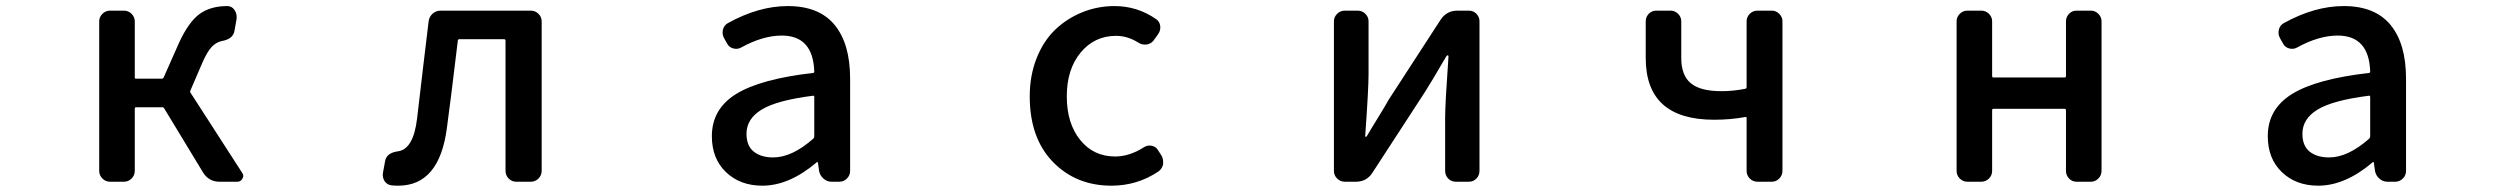

<svg xmlns="http://www.w3.org/2000/svg" viewBox="-20 -584 8040 617"><path d="M591.8 -293Q589.8 -289.1 592.8 -285.2L757.8 -29.3Q761.7 -24.4 761.7 -18.6Q761.7 -14.6 758.8 -9.8Q753.9 0 742.2 0H685.5Q651.4 0 632.8 -29.3L507.8 -235.4Q505.9 -239.3 502 -239.3H417Q413.1 -239.3 413.1 -234.4V-35.2Q413.1 -20.5 402.8 -10.3Q392.6 0 377.9 0H334Q319.3 0 309.1 -10.3Q298.8 -20.5 298.8 -35.2V-515.6Q298.8 -529.3 309.1 -539.6Q319.3 -549.8 334 -549.8H377.9Q392.6 -549.8 402.8 -539.6Q413.1 -529.3 413.1 -515.6V-335Q413.1 -331.1 417 -331.1H500Q503.9 -331.1 505.9 -335L555.7 -447.3Q586.9 -514.6 622.1 -539.6Q657.2 -564.5 710 -564.5Q710.9 -564.5 711.9 -564.5Q726.6 -563.5 734.4 -550.8Q742.2 -538.1 740.2 -522.5L733.4 -484.4Q728.5 -458 692.4 -452.1Q674.8 -448.2 660.6 -433.6Q646.5 -418.9 630.9 -383.8Z M1259.8 12.7Q1248 12.7 1238.3 11.7Q1223.6 9.8 1215.8 -2Q1210 -11.7 1210 -22.5Q1210 -26.4 1210.9 -30.3L1217.8 -67.4Q1222.7 -92.8 1258.8 -97.7Q1308.6 -104.5 1320.3 -203.1Q1327.1 -261.7 1339.8 -369.1Q1352.5 -476.6 1357.4 -515.6Q1359.4 -530.3 1370.1 -540Q1380.9 -549.8 1396.5 -549.8H1685.5Q1700.2 -549.8 1710.4 -539.6Q1720.7 -529.3 1720.7 -515.6V-35.2Q1720.7 -20.5 1710.4 -10.3Q1700.2 0 1685.5 0H1638.7Q1625 0 1614.7 -10.3Q1604.5 -20.5 1604.5 -35.2V-453.1Q1604.5 -458 1599.6 -458H1456.1Q1451.2 -458 1451.2 -453.1Q1426.8 -250 1416 -171.9Q1391.6 12.7 1259.8 12.7Z M2429.7 12.7Q2358.4 12.7 2313 -30.8Q2267.6 -74.2 2267.6 -146.5Q2267.6 -233.4 2345.2 -281.7Q2422.9 -330.1 2592.8 -349.6Q2596.7 -349.6 2596.7 -354.5Q2592.8 -469.7 2492.2 -469.7Q2431.6 -469.7 2362.3 -431.6Q2350.6 -424.8 2336.9 -428.2Q2323.2 -431.6 2316.4 -444.3L2306.6 -461.9Q2299.8 -474.6 2303.2 -488.8Q2306.6 -502.9 2319.3 -509.8Q2418 -564.5 2511.7 -564.5Q2612.3 -564.5 2662.1 -503.9Q2711.9 -443.4 2711.9 -331.1V-35.2Q2711.9 -20.5 2701.7 -10.3Q2691.4 0 2676.8 0H2652.3Q2637.7 0 2626.5 -9.8Q2615.2 -19.5 2612.3 -34.2L2608.4 -61.5Q2607.4 -63.5 2606 -63.5Q2604.5 -63.5 2603.5 -61.5Q2515.6 12.7 2429.7 12.7ZM2464.8 -78.1Q2525.4 -78.1 2593.8 -138.7Q2596.7 -141.6 2596.7 -146.5V-272.5Q2596.7 -276.4 2593.8 -276.4Q2592.8 -276.4 2592.8 -276.4Q2476.6 -261.7 2427.7 -231.9Q2378.9 -202.1 2378.9 -154.3Q2378.9 -115.2 2402.3 -96.7Q2425.8 -78.1 2464.8 -78.1Z M3551.8 12.7Q3437.5 12.7 3363.3 -64Q3289.1 -140.6 3289.1 -274.4Q3289.1 -340.8 3311 -396.5Q3333 -452.1 3370.6 -488.3Q3408.2 -524.4 3457.5 -544.4Q3506.8 -564.5 3561.5 -564.5Q3634.8 -564.5 3695.3 -522.5Q3707 -514.6 3708.5 -500Q3710 -485.4 3701.2 -473.6L3686.5 -453.1Q3677.7 -442.4 3663.6 -440.9Q3649.4 -439.5 3637.7 -447.3Q3603.5 -468.8 3566.4 -468.8Q3497.1 -468.8 3452.6 -415Q3408.2 -361.3 3408.2 -274.4Q3408.2 -187.5 3451.2 -134.3Q3494.1 -81.1 3563.5 -81.1Q3609.4 -81.1 3655.3 -110.4Q3667 -118.2 3680.7 -115.7Q3694.3 -113.3 3701.2 -101.6L3711.9 -85Q3717.8 -75.2 3717.8 -63.5Q3717.8 -60.5 3717.8 -56.6Q3714.8 -42 3703.1 -33.2Q3634.8 12.7 3551.8 12.7Z M4301.8 0Q4287.1 0 4276.9 -10.3Q4266.6 -20.5 4266.6 -35.2V-515.6Q4266.6 -529.3 4276.9 -539.6Q4287.1 -549.8 4301.8 -549.8H4342.8Q4357.4 -549.8 4367.7 -539.6Q4377.9 -529.3 4377.9 -515.6V-344.7Q4377.9 -298.8 4367.2 -147.5Q4366.2 -144.5 4369.1 -144.5Q4372.1 -144.5 4373 -147.5Q4381.8 -163.1 4407.2 -204.1Q4432.6 -245.1 4441.4 -261.7L4609.4 -520.5Q4628.9 -549.8 4663.1 -549.8H4700.2Q4714.8 -549.8 4724.6 -539.6Q4734.4 -529.3 4734.4 -515.6V-35.2Q4734.4 -20.5 4724.6 -10.3Q4714.8 0 4700.2 0H4658.2Q4643.6 0 4633.8 -10.3Q4624 -20.5 4624 -35.2V-205.1Q4624 -250 4634.8 -403.3Q4634.8 -406.2 4632.3 -406.2Q4629.9 -406.2 4627.9 -403.3Q4580.1 -321.3 4559.6 -289.1L4390.6 -29.3Q4372.1 0 4336.9 0Z M5627.9 0Q5613.3 0 5603 -10.3Q5592.8 -20.5 5592.8 -35.2V-205.1Q5592.8 -209 5588.9 -208Q5541 -199.2 5488.3 -199.2Q5268.6 -199.2 5268.6 -397.5V-515.6Q5268.6 -529.3 5278.3 -539.6Q5288.1 -549.8 5302.7 -549.8H5348.6Q5362.3 -549.8 5372.6 -539.6Q5382.8 -529.3 5382.8 -515.6V-397.5Q5382.8 -341.8 5413.6 -316.4Q5444.3 -291 5511.7 -291Q5549.8 -291 5588.9 -298.8Q5592.8 -299.8 5592.8 -304.7V-515.6Q5592.8 -529.3 5603 -539.6Q5613.3 -549.8 5627.9 -549.8H5673.8Q5687.5 -549.8 5697.8 -539.6Q5708 -529.3 5708 -515.6V-35.2Q5708 -20.5 5697.8 -10.3Q5687.5 0 5673.8 0Z M6302.7 0Q6288.1 0 6277.8 -10.3Q6267.6 -20.5 6267.6 -35.2V-515.6Q6267.6 -529.3 6277.8 -539.6Q6288.1 -549.8 6302.7 -549.8H6346.7Q6361.3 -549.8 6371.6 -539.6Q6381.8 -529.3 6381.8 -515.6V-339.8Q6381.8 -335 6385.7 -335H6614.3Q6619.1 -335 6619.1 -339.8V-515.6Q6619.1 -529.3 6628.9 -539.6Q6638.7 -549.8 6653.3 -549.8H6699.2Q6712.9 -549.8 6723.1 -539.6Q6733.4 -529.3 6733.4 -515.6V-35.2Q6733.4 -20.5 6723.1 -10.3Q6712.9 0 6699.2 0H6653.3Q6638.7 0 6628.9 -10.3Q6619.1 -20.5 6619.1 -35.2V-229.5Q6619.1 -234.4 6614.3 -234.4H6385.7Q6381.8 -234.4 6381.8 -229.5V-35.2Q6381.8 -20.5 6371.6 -10.3Q6361.3 0 6346.7 0Z M7429.7 12.7Q7358.4 12.7 7313 -30.8Q7267.6 -74.2 7267.6 -146.5Q7267.6 -233.4 7345.2 -281.7Q7422.9 -330.1 7592.8 -349.6Q7596.7 -349.6 7596.7 -354.5Q7592.8 -469.7 7492.2 -469.7Q7431.6 -469.7 7362.3 -431.6Q7350.6 -424.8 7336.9 -428.2Q7323.2 -431.6 7316.4 -444.3L7306.6 -461.9Q7299.8 -474.6 7303.2 -488.8Q7306.6 -502.9 7319.3 -509.8Q7418 -564.5 7511.7 -564.5Q7612.3 -564.5 7662.1 -503.9Q7711.9 -443.4 7711.9 -331.1V-35.2Q7711.9 -20.5 7701.7 -10.3Q7691.4 0 7676.8 0H7652.3Q7637.7 0 7626.5 -9.8Q7615.2 -19.5 7612.3 -34.2L7608.4 -61.5Q7607.4 -63.5 7606 -63.5Q7604.5 -63.5 7603.5 -61.5Q7515.6 12.7 7429.7 12.7ZM7464.8 -78.1Q7525.4 -78.1 7593.8 -138.7Q7596.7 -141.6 7596.7 -146.5V-272.5Q7596.7 -276.4 7593.8 -276.4Q7592.8 -276.4 7592.8 -276.4Q7476.6 -261.7 7427.7 -231.9Q7378.9 -202.1 7378.9 -154.3Q7378.9 -115.2 7402.3 -96.7Q7425.8 -78.1 7464.8 -78.1Z"/></svg>

Font: Gen Jyuu Gothic L Monospace Medium
Style: Regular
Weight: 500
Designer: [Source Han Sans]
Ryoko NISHIZUKA  (kana & ideographs); Paul D. Hunt (Latin, Greek & Cyrillic); Wenlong ZHANG  (bopomofo
Version: Version 1.002.20150607